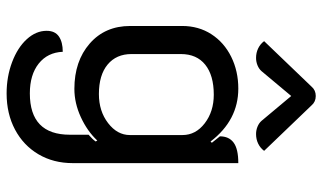

<svg xmlns="http://www.w3.org/2000/svg" viewBox="-222 -568 998 595"><g transform="rotate(90 277.5 -270.0)"><path d="M75 85Q75 59 92.5 47Q110 35 140 35Q142 82 176.5 109.5Q211 137 269 137Q397 137 397 13V-45Q411 -57 418 -67L415 -72Q386 -41 342.5 -21Q299 -1 255 -1Q169 -1 114.5 -48.5Q60 -96 60 -174V-335Q60 -386 85.5 -425.5Q111 -465 155.5 -487Q200 -509 254 -509Q352 -509 418 -423L422 -427L402 -452Q402 -480 421.5 -494.5Q441 -509 485 -509V4Q485 64 457.5 110.5Q430 157 381 183Q332 209 269 209Q217 209 172 192Q127 175 101 146.5Q75 118 75 85ZM398 -173V-336Q398 -377 361.5 -405Q325 -433 273 -433Q213 -433 180 -406.5Q147 -380 147 -331V-178Q147 -131 179.5 -104Q212 -77 271 -77Q324 -77 361 -105.5Q398 -134 398 -173ZM159 -564Q143 -564 129.5 -570.5Q116 -577 107 -589L248 -736Q259 -749 277 -749Q295 -749 306 -736L447 -589Q438 -577 424.5 -570.5Q411 -564 395 -564Q383 -564 372 -568.5Q361 -573 354 -581L277 -673L200 -581Q193 -573 182 -568.5Q171 -564 159 -564Z"/></g></svg>

Font: K2D
Style: Regular
Weight: 400
Version: Version 1.000; ttfautohint (v1.6)